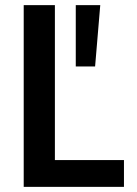

<svg xmlns="http://www.w3.org/2000/svg" viewBox="-20 -725 531 745"><path d="M72 0V-705H193V-104H461V0ZM274 -467V-705H369L349 -467Z"/></svg>

Font: Nunito Sans 10pt Condensed
Style: Bold
Weight: 700
Width: 3
Designer: Vernon Adams
Foundry: Vernon Adams
Version: Version 3.101;gftools[0.9.27]